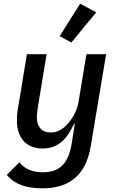

<svg xmlns="http://www.w3.org/2000/svg" viewBox="-20 -810 640 1042"><path d="M211 212C351 212 445 145 472 -14L556 -516H449L406 -256C397 -201 365 -159 352 -143C325 -111 295 -91 255 -91C202 -91 180 -127 180 -174C180 -191 183 -213 186 -232L233 -516H126L80 -236C73 -201 72 -177 72 -153C72 -65 120 -4 212 -4C296 -4 343 -55 382 -138H386L369 -31C350 86 297 125 212 125C156 125 114 107 85 71L17 139C60 191 122 212 211 212ZM502 -743 415 -790 304 -614 367 -579Z"/></svg>

Font: IBM Mono Medium
Style: Italic
Weight: 500
Italic angle: -9°
Monospace: yes
Designer: Mike Abbink, Paul van der Laan, Pieter van Rosmalen
Foundry: Bold Monday
Version: Version 2.3